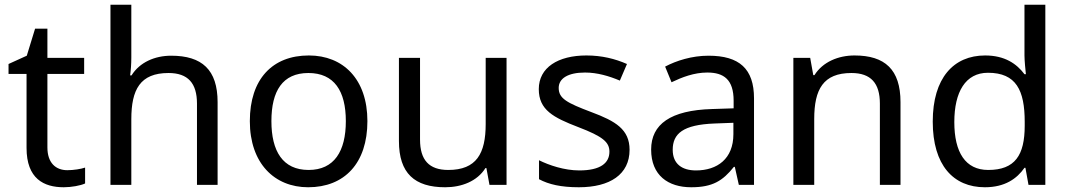

<svg xmlns="http://www.w3.org/2000/svg" viewBox="-20 -846 4515 810"><path d="M264 -128C215 -128 180 -159 180 -224V-534H335V-602H180V-725H128L93 -611L16 -576V-534H92V-222C92 -92 165 -56 249 -56C281 -56 320 -63 339 -72V-139C322 -133 290 -128 264 -128Z M534 -603V-826H446V-66H534V-343C534 -468 571 -538 691 -538C773 -538 811 -495 811 -409V-66H898V-415C898 -552 832 -611 702 -611C633 -611 569 -583 535 -528H529C532 -549 534 -577 534 -603Z M1530 -335C1530 -512 1428 -612 1283 -612C1129 -612 1034 -512 1034 -335C1034 -157 1138 -56 1280 -56C1433 -56 1530 -157 1530 -335ZM1125 -335C1125 -462 1172 -538 1281 -538C1390 -538 1439 -462 1439 -335C1439 -208 1390 -129 1282 -129C1173 -129 1125 -208 1125 -335Z M2117 -602H2029V-323C2029 -198 1990 -129 1871 -129C1790 -129 1752 -171 1752 -257V-602H1663V-251C1663 -115 1729 -56 1858 -56C1927 -56 1993 -81 2028 -137H2032L2045 -66H2117Z M2636 -214C2636 -300 2577 -335 2475 -373C2372 -412 2337 -430 2337 -475C2337 -515 2376 -540 2448 -540C2500 -540 2550 -525 2595 -506L2625 -576C2575 -598 2519 -612 2454 -612C2334 -612 2253 -561 2253 -470C2253 -382 2315 -350 2419 -310C2524 -270 2551 -246 2551 -206C2551 -158 2513 -127 2424 -127C2361 -127 2296 -149 2254 -170V-90C2295 -68 2347 -56 2422 -56C2553 -56 2636 -110 2636 -214Z M2969 -611C2899 -611 2833 -590 2786 -565L2813 -499C2857 -520 2908 -540 2964 -540C3034 -540 3075 -510 3075 -421V-389L2984 -386C2809 -381 2727 -322 2727 -215C2727 -106 2799 -56 2896 -56C2986 -56 3029 -83 3076 -142H3080L3097 -66H3161V-431C3161 -556 3099 -611 2969 -611ZM2995 -325 3074 -328V-280C3074 -176 3006 -127 2916 -127C2858 -127 2818 -154 2818 -214C2818 -282 2861 -320 2995 -325Z M3585 -612C3517 -612 3451 -585 3416 -529H3411L3398 -602H3327V-66H3415V-344C3415 -469 3453 -538 3572 -538C3654 -538 3692 -495 3692 -409V-66H3779V-415C3779 -553 3713 -612 3585 -612Z M4135 -56C4219 -56 4270 -92 4302 -138H4306L4319 -66H4390V-826H4302V-612C4302 -592 4306 -550 4308 -533H4302C4269 -577 4219 -612 4136 -612C4003 -612 3915 -517 3915 -333C3915 -149 4002 -56 4135 -56ZM4149 -129C4053 -129 4006 -203 4006 -331C4006 -458 4053 -539 4148 -539C4267 -539 4303 -465 4303 -332V-316C4303 -191 4262 -129 4149 -129Z"/></svg>

Font: Noto Sans Malayalam UI
Style: Regular
Weight: 400
Designer: Jelle Bosma - Monotype Design Team
Foundry: Monotype Imaging Inc.
Version: Version 2.104